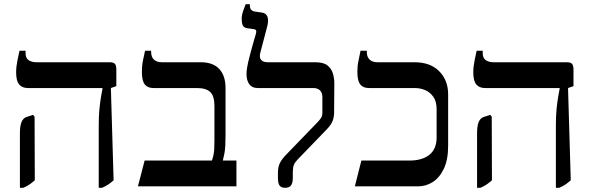

<svg xmlns="http://www.w3.org/2000/svg" viewBox="-20 -889 2828 916"><path d="M451 7V-291Q451 -338 454.5 -371Q458 -404 462 -427.5Q466 -451 469 -466V-469H113Q86 -469 71.5 -486Q57 -503 57 -543Q57 -558 58.5 -571.5Q60 -585 63.5 -602.5Q67 -620 73 -647H102V-635Q102 -612 116.5 -602Q131 -592 154 -592H504Q521 -592 528 -584.5Q535 -577 535 -557V-478L509 -469L522 -29Q510 -18 497.5 -9.5Q485 -1 467 7ZM75 7V-253Q75 -289 83 -307.5Q91 -326 107 -331L138 -341L145 -332L146 -29Q134 -18 121.5 -9.5Q109 -1 91 7Z M638 0 670 -123H991Q996 -138 998.5 -150Q1001 -162 1002 -177.5Q1003 -193 1003 -219V-384Q1003 -431 983 -450Q963 -469 919 -469H712Q684 -469 670.5 -486.5Q657 -504 657 -545Q657 -559 658 -572Q659 -585 662.5 -602.5Q666 -620 672 -647H701V-641Q701 -618 714 -605Q727 -592 753 -592H938Q996 -592 1026 -560Q1056 -528 1056 -469V-249Q1056 -219 1055 -196.5Q1054 -174 1050.5 -156.5Q1047 -139 1043 -123H1108V0Z M1340 7Q1322 7 1314 -3.5Q1306 -14 1306 -41V-66Q1306 -92 1315.5 -111.5Q1325 -131 1348 -154L1496 -307Q1509 -321 1513.5 -329.5Q1518 -338 1518 -350V-425Q1518 -447 1506.5 -458Q1495 -469 1475 -469H1209Q1183 -469 1169.5 -487Q1156 -505 1156 -537Q1156 -550 1159.5 -570Q1163 -590 1169 -613Q1175 -636 1181 -658.5Q1187 -681 1192.5 -699.5Q1198 -718 1201 -728Q1204 -739 1201.5 -744Q1199 -749 1191 -750L1162 -754Q1143 -756 1138 -768.5Q1133 -781 1133 -799Q1133 -816 1140.5 -838Q1148 -860 1152 -869H1172V-864Q1172 -850 1178 -843Q1184 -836 1195 -834L1230 -829Q1250 -826 1256.5 -808Q1263 -790 1252 -752L1222 -638Q1216 -615 1225.5 -603.5Q1235 -592 1258 -592H1485Q1523 -592 1542 -577Q1561 -562 1568 -539Q1575 -516 1575 -490L1574 -352Q1574 -331 1567 -312.5Q1560 -294 1540 -273L1398 -126Q1386 -113 1381.5 -101Q1377 -89 1377 -69V-41Q1377 -16 1368.5 -4.5Q1360 7 1340 7Z M1673 0 1704 -123H1933Q1994 -123 2028.5 -150.5Q2063 -178 2063 -233V-368Q2063 -405 2047.5 -427Q2032 -449 2008.5 -459Q1985 -469 1958 -469H1740Q1712 -469 1698.5 -486.5Q1685 -504 1685 -545Q1685 -559 1686 -572Q1687 -585 1691 -602.5Q1695 -620 1700 -647H1730V-641Q1730 -618 1743 -605Q1756 -592 1781 -592H1958Q2033 -592 2075.5 -549Q2118 -506 2118 -439V-194Q2118 -127 2097.5 -84Q2077 -41 2044.5 -20.5Q2012 0 1975 0Z M2632 7V-291Q2632 -338 2635.5 -371Q2639 -404 2643 -427.5Q2647 -451 2650 -466V-469H2294Q2267 -469 2252.5 -486Q2238 -503 2238 -543Q2238 -558 2239.5 -571.5Q2241 -585 2244.5 -602.5Q2248 -620 2254 -647H2283V-635Q2283 -612 2297.5 -602Q2312 -592 2335 -592H2685Q2702 -592 2709 -584.5Q2716 -577 2716 -557V-478L2690 -469L2703 -29Q2691 -18 2678.5 -9.5Q2666 -1 2648 7ZM2256 7V-253Q2256 -289 2264 -307.5Q2272 -326 2288 -331L2319 -341L2326 -332L2327 -29Q2315 -18 2302.5 -9.5Q2290 -1 2272 7Z"/></svg>

Font: Noto Serif Hebrew Medium
Style: Regular
Weight: 500
Version: Version 2.003